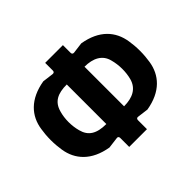

<svg xmlns="http://www.w3.org/2000/svg" viewBox="-159 -932 1163 1163"><g transform="rotate(-45 422.5 -350.0)"><path d="M347 -67V10H499V-67C499 -77 505 -83 515 -81L585 -72C718 -94 783 -170 798 -267C802 -293 805 -322 805 -355C805 -389 802 -418 798 -443C783 -541 718 -617 585 -639L515 -630C505 -629 499 -634 499 -644V-710H347V-644C347 -634 341 -629 331 -630L260 -639C128 -617 61 -541 47 -443C43 -418 40 -389 40 -355C40 -322 43 -293 47 -267C62 -170 128 -94 260 -72L331 -81C341 -83 347 -77 347 -67ZM347 -525V-186C264 -186 220 -214 204 -276C190 -327 190 -386 204 -435C222 -503 271 -525 347 -525ZM499 -186V-525C572 -525 626 -498 641 -435C655 -384 655 -325 642 -276C625 -212 572 -186 499 -186Z"/></g></svg>

Font: Finlandica
Style: Bold
Weight: 700
Designer: Niklas Ekholm, Juho Hiilivirta, Jaakko Suomalainen
Foundry: Helsinki Type Studio
Version: Version 2.000;Glyphs 3.2 (3202)